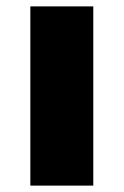

<svg xmlns="http://www.w3.org/2000/svg" viewBox="-20 -581 387 601"><path d="M75 -561H272V0H75Z"/></svg>

Font: Parkinsans ExtraBold
Style: Regular
Weight: 800
Designer: Red Stone, Indian Type Foundry
Foundry: Indian Type Foundry
Version: Version 1.000